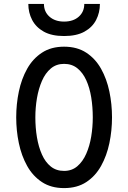

<svg xmlns="http://www.w3.org/2000/svg" viewBox="-20 -951 656 983"><path d="M308 12Q241.5 12 194.8 -18.8Q148 -49.5 119 -101.5Q90 -153.5 76.5 -218Q63 -282.5 63 -350Q63 -418 76.5 -482.5Q90 -547 119 -598.8Q148 -650.5 194.8 -681.2Q241.5 -712 308 -712Q375 -712 421.8 -681.2Q468.5 -650.5 497.5 -598.8Q526.5 -547 540 -482.5Q553.5 -418 553.5 -350Q553.5 -282.5 540 -218Q526.5 -153.5 497.5 -101.5Q468.5 -49.5 421.8 -18.8Q375 12 308 12ZM308 -76Q348 -76 376 -100Q404 -124 421.5 -163.8Q439 -203.5 447 -252Q455 -300.5 455 -350Q455 -403.5 447 -452.8Q439 -502 421.5 -540.5Q404 -579 376 -601.5Q348 -624 308 -624Q268 -624 240 -600.2Q212 -576.5 194.8 -536.8Q177.5 -497 169.2 -448.5Q161 -400 161 -350Q161 -297 169.2 -247.8Q177.5 -198.5 194.8 -159.8Q212 -121 240 -98.5Q268 -76 308 -76ZM308 -766.5Q244.5 -766.5 204.2 -789Q164 -811.5 144.5 -849Q125 -886.5 125 -931H205Q205 -890.5 233.5 -865.5Q262 -840.5 308 -840.5Q355 -840.5 383.2 -865.5Q411.5 -890.5 411.5 -931H491.5Q491.5 -886.5 472.2 -849Q453 -811.5 412.5 -789Q372 -766.5 308 -766.5Z"/></svg>

Font: Overpass Mono Medium
Style: Regular
Weight: 500
Monospace: yes
Designer: Delve Withrington, Dave Bailey
Foundry: Delve Fonts LLC
Version: Version 4.000